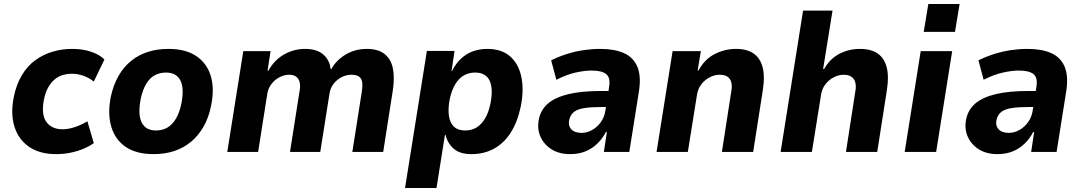

<svg xmlns="http://www.w3.org/2000/svg" viewBox="-20 -758 5399 958"><path d="M260 11Q178 11 125 -25.5Q72 -62 52 -126.5Q32 -191 49 -275Q62 -338 89.5 -383.5Q117 -429 156 -457.5Q195 -486 242 -500Q289 -514 341 -514Q393 -514 435.5 -499.5Q478 -485 501 -461L448 -351Q426 -369 397.5 -379.5Q369 -390 340 -390Q315 -390 293 -383.5Q271 -377 252.5 -361.5Q234 -346 220 -321Q206 -296 199 -260Q185 -186 211.5 -149.5Q238 -113 292 -113Q322 -113 355.5 -124.5Q389 -136 416 -153L448 -44Q426 -28 396 -15.5Q366 -3 331.5 4Q297 11 260 11Z M746 11Q661 11 608 -24.5Q555 -60 535.5 -125Q516 -190 533 -276Q546 -335 571.5 -379.5Q597 -424 634 -454Q671 -484 717.5 -499Q764 -514 821 -514Q906 -514 959 -478.5Q1012 -443 1031.5 -379.5Q1051 -316 1033 -229Q1021 -170 995 -125Q969 -80 932.5 -50Q896 -20 849.5 -4.5Q803 11 746 11ZM758 -107Q790 -107 814.5 -121Q839 -135 857 -164.5Q875 -194 885 -241Q900 -318 880 -357Q860 -396 808 -396Q778 -396 753 -383Q728 -370 710 -340.5Q692 -311 682 -264Q667 -187 687 -147Q707 -107 758 -107Z M1114 0 1194 -503H1330L1315 -405H1319Q1348 -458 1397 -486Q1446 -514 1502 -514Q1560 -514 1592 -487Q1624 -460 1629 -416L1633 -413Q1657 -457 1704 -485.5Q1751 -514 1811 -514Q1865 -514 1897 -490Q1929 -466 1939.5 -420.5Q1950 -375 1940 -307L1892 0H1738L1785 -299Q1790 -330 1787 -348.5Q1784 -367 1771 -376Q1758 -385 1734 -385Q1706 -385 1682.5 -372Q1659 -359 1643.5 -338.5Q1628 -318 1624 -291L1578 0H1427L1474 -299Q1480 -330 1475 -348.5Q1470 -367 1457 -376Q1444 -385 1423 -385Q1403 -385 1384 -377Q1365 -369 1350.5 -356Q1336 -343 1326.5 -326.5Q1317 -310 1314 -292L1268 0Z M2001 180 2110 -504H2248L2233 -403H2235Q2255 -443 2282.5 -467.5Q2310 -492 2342.5 -503Q2375 -514 2411 -514Q2483 -514 2525.5 -476.5Q2568 -439 2581.5 -373.5Q2595 -308 2578 -225Q2562 -149 2528.5 -96.5Q2495 -44 2445.5 -16.5Q2396 11 2331 11Q2275 11 2244 -16Q2213 -43 2203 -85H2200L2158 180ZM2301 -107Q2334 -107 2358 -122Q2382 -137 2400 -166.5Q2418 -196 2427 -241Q2442 -315 2423 -355.5Q2404 -396 2350 -396Q2320 -396 2295 -382Q2270 -368 2252 -338.5Q2234 -309 2224 -264Q2210 -190 2229 -148.5Q2248 -107 2301 -107Z M2825 11Q2770 11 2732 -13Q2694 -37 2676.5 -76.5Q2659 -116 2669 -164Q2679 -212 2715.5 -242.5Q2752 -273 2817 -288.5Q2882 -304 2978 -304H3037L3025 -224H2980Q2931 -224 2897 -219Q2863 -214 2844.5 -200Q2826 -186 2820 -159Q2814 -131 2830.5 -113Q2847 -95 2882 -95Q2908 -95 2933 -108.5Q2958 -122 2977 -147.5Q2996 -173 3001 -208L3019 -323Q3027 -370 3005 -388Q2983 -406 2932 -406Q2897 -406 2852 -396Q2807 -386 2756 -360L2730 -457Q2771 -477 2811.5 -489.5Q2852 -502 2893 -508Q2934 -514 2975 -514Q3045 -514 3092 -493.5Q3139 -473 3159.5 -426.5Q3180 -380 3168 -302L3120 0H2993L3008 -99H3003Q2986 -66 2960 -41Q2934 -16 2900.5 -2.5Q2867 11 2825 11Z M3256 0 3336 -503H3477L3461 -406H3465Q3496 -463 3546.5 -488.5Q3597 -514 3652 -514Q3708 -514 3741 -490.5Q3774 -467 3785.5 -421Q3797 -375 3786 -307L3738 0H3582L3628 -297Q3634 -328 3629 -347Q3624 -366 3609.5 -375.5Q3595 -385 3571 -385Q3545 -385 3520.5 -372Q3496 -359 3479.5 -337.5Q3463 -316 3458 -287L3412 0Z M3875 0 3987 -705H4134L4087 -414H4092Q4122 -466 4169 -490Q4216 -514 4271 -514Q4327 -514 4360 -490.5Q4393 -467 4404.5 -421Q4416 -375 4405 -307L4357 0H4201L4247 -297Q4253 -328 4247.5 -347Q4242 -366 4227.5 -375.5Q4213 -385 4190 -385Q4164 -385 4139.5 -372Q4115 -359 4098.5 -337.5Q4082 -316 4077 -287L4031 0Z M4589 -599 4612 -738H4768L4745 -599ZM4494 0 4574 -503H4731L4651 0Z M4957 11Q4902 11 4864 -13Q4826 -37 4808.5 -76.5Q4791 -116 4801 -164Q4811 -212 4847.5 -242.5Q4884 -273 4949 -288.5Q5014 -304 5110 -304H5169L5157 -224H5112Q5063 -224 5029 -219Q4995 -214 4976.5 -200Q4958 -186 4952 -159Q4946 -131 4962.5 -113Q4979 -95 5014 -95Q5040 -95 5065 -108.5Q5090 -122 5109 -147.5Q5128 -173 5133 -208L5151 -323Q5159 -370 5137 -388Q5115 -406 5064 -406Q5029 -406 4984 -396Q4939 -386 4888 -360L4862 -457Q4903 -477 4943.5 -489.5Q4984 -502 5025 -508Q5066 -514 5107 -514Q5177 -514 5224 -493.5Q5271 -473 5291.5 -426.5Q5312 -380 5300 -302L5252 0H5125L5140 -99H5135Q5118 -66 5092 -41Q5066 -16 5032.5 -2.5Q4999 11 4957 11Z"/></svg>

Font: Nunito Sans 7pt SemiCondensed ExtraBold
Style: Italic
Weight: 800
Width: 4
Italic angle: -9°
Designer: Vernon Adams
Foundry: Vernon Adams
Version: Version 3.101;gftools[0.9.27]